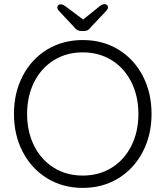

<svg xmlns="http://www.w3.org/2000/svg" viewBox="-20 -905 806 935"><path d="M383 10Q286 10 210 -36.5Q134 -83 91 -165Q48 -247 48 -350Q48 -454 91 -536Q134 -618 210 -664Q286 -710 383 -710Q480 -710 556 -664Q632 -618 675 -536Q718 -454 718 -350Q718 -247 675 -165Q632 -83 556 -36.5Q480 10 383 10ZM383 -650Q304 -650 242.5 -612Q181 -574 146.5 -505.5Q112 -437 112 -350Q112 -263 146.5 -194.5Q181 -126 242.5 -88Q304 -50 383 -50Q462 -50 523.5 -88Q585 -126 619.5 -194.5Q654 -263 654 -350Q654 -437 619.5 -505.5Q585 -574 523.5 -612Q462 -650 383 -650ZM506 -870Q506 -862 498 -853L421 -771Q410 -754 388 -754H377Q356 -754 343 -771L267 -852Q259 -861 259 -869Q259 -875 263.5 -879.5Q268 -884 275 -884Q287 -884 302 -872L385 -810L462 -872Q478 -885 489 -885Q496 -885 501 -880.5Q506 -876 506 -870Z"/></svg>

Font: Quicksand
Style: Regular
Weight: 400
Designer: Andrew Paglinawan
Foundry: Andrew Paglinawan
Version: Version 3.000